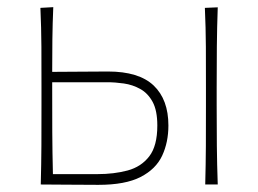

<svg xmlns="http://www.w3.org/2000/svg" viewBox="-20 -516 722 537"><path d="M94 0Q95.5 -56.5 95.8 -108.5Q96 -160.5 96 -221V-271Q96 -332 95.8 -385Q95.5 -438 93 -494L129 -496Q127 -450 126.5 -406Q126 -362 126 -315Q159 -315 201.8 -315.5Q244.5 -316 282 -316Q368.5 -316 409.8 -276.8Q451 -237.5 451 -165Q451 -118 433.5 -80.5Q416 -43 373.2 -21Q330.5 1 255 1Q209 1 165.8 0.5Q122.5 0 94 0ZM128 -29H252.5Q299 -29 337 -39.2Q375 -49.5 397.5 -78.8Q420 -108 420 -165Q420 -207 406.8 -231.2Q393.5 -255.5 372.2 -267.2Q351 -279 326.5 -282.5Q302 -286 280 -286H126Q126 -282.5 126 -278.8Q126 -275 126 -271Q126 -204.5 126.2 -147.5Q126.5 -90.5 128 -29ZM554 0Q555.5 -56.5 555.8 -108.5Q556 -160.5 556 -221V-271Q556 -332 555.8 -385Q555.5 -438 553 -494L589 -495.5Q587 -439 586.5 -385.5Q586 -332 586 -271V-221Q586 -160.5 586.5 -108.5Q587 -56.5 589 0Z"/></svg>

Font: Commissioner Flair Thin
Style: Regular
Weight: 100
Designer: Kostas Bartsokas
Foundry: Kostas Bartsokas
Version: Version 1.000; ttfautohint (v1.8.3)